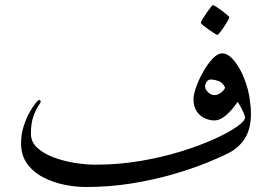

<svg xmlns="http://www.w3.org/2000/svg" viewBox="-20 -728 1064 752"><path d="M962.9 -282.7Q962.9 -225.1 940.2 -187.7Q917.5 -150.4 876 -128.9Q841.8 -111.3 785.2 -88.6Q728.5 -65.9 654.8 -44.7Q581.1 -23.4 495.1 -9.5Q409.2 4.4 315.9 4.4Q276.4 4.4 232.4 -4.4Q188.5 -13.2 149.7 -33.2Q110.8 -53.2 86.7 -86.2Q62.5 -119.1 62.5 -167Q62.5 -201.7 72.3 -232.4Q82 -263.2 95 -286.6Q107.9 -310.1 118.9 -323.2Q129.9 -336.4 131.8 -336.4Q134.3 -336.4 137 -334.7Q139.6 -333 139.6 -330.6Q139.6 -327.1 129.9 -312.7Q120.1 -298.3 110.6 -271.7Q101.1 -245.1 101.1 -204.6Q101.1 -171.9 126.2 -148.9Q151.4 -126 190.9 -111.3Q230.5 -96.7 273.9 -89.8Q317.4 -83 354 -83Q444.8 -83 530.8 -97.7Q616.7 -112.3 690.9 -135.5Q765.1 -158.7 820.8 -184.1Q876.5 -209.5 908 -231.9Q939.5 -254.4 939.5 -267.1Q939.5 -274.4 933.3 -287.8Q927.2 -301.3 920.4 -313.5Q913.6 -325.7 910.6 -329.1Q891.1 -299.3 866.7 -277.8Q842.3 -256.3 819.3 -256.3Q801.3 -256.3 782.5 -264.6Q763.7 -272.9 750.7 -291.5Q737.8 -310.1 737.8 -340.3Q737.8 -356.9 748 -386.2Q758.3 -415.5 775.4 -446Q792.5 -476.6 812.3 -497.8Q832 -519 851.1 -519Q874 -519 898.4 -488.5Q922.9 -458 938 -416.5Q951.7 -381.3 957.3 -345.2Q962.9 -309.1 962.9 -282.7ZM861.8 -384.3Q852.5 -405.3 835.7 -410.9Q818.8 -416.5 805.2 -416.5Q794.9 -416.5 789.1 -407Q783.2 -397.5 783.2 -390.1Q783.2 -377.9 794.9 -366.7Q806.6 -355.5 819.3 -355.5Q832.5 -355.5 844.7 -364.5Q856.9 -373.5 861.8 -384.3ZM878.4 -660.6Q878.4 -658.2 872.3 -647.2Q866.2 -636.2 857.7 -623.3Q849.1 -610.4 841.3 -600.8Q833.5 -591.3 830.6 -591.3Q829.1 -591.3 819.1 -597.7Q809.1 -604 796.9 -612.5Q784.7 -621.1 775.6 -628.7Q766.6 -636.2 766.6 -638.7Q766.6 -641.6 772.9 -652.3Q779.3 -663.1 788.1 -676Q796.9 -689 804.4 -698.5Q812 -708 814 -708Q816.9 -708 827.1 -701.4Q837.4 -694.8 849.1 -686Q860.8 -677.2 869.6 -669.7Q878.4 -662.1 878.4 -660.6Z"/></svg>

Font: Rohingya Solluk
Style: Regular
Weight: 400
Designer: SIL International
Foundry: SIL International
Version: Version 1.001